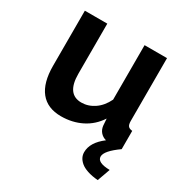

<svg xmlns="http://www.w3.org/2000/svg" viewBox="-167 -657 952 991"><g transform="rotate(30 309.0 -162.0)"><path d="M578.1 0Q502.9 53.2 502.9 86.9Q502.9 122.6 578.1 124L550.8 200.2Q514.2 197.3 487.5 188.2Q460.9 179.2 446.3 166.5Q431.6 153.8 424.8 139.9Q418 126 418 109.9Q418 51.8 484.9 1Q463.9 -4.9 450.9 -19.8Q438 -34.7 435.1 -56.2L432.1 -98.1Q397.5 -44.9 342.8 -17.6Q288.1 9.8 221.2 9.8Q140.1 9.8 98.1 -42.5Q56.2 -94.7 56.2 -195.8V-523.9H189.9V-225.1Q189.9 -104 276.9 -104Q317.4 -104 353.5 -128.4Q389.6 -152.8 412.1 -199.2V-523.9H545.9V-149.9Q545.9 -128.4 553.2 -119.4Q560.5 -110.4 578.1 -108.9Z"/></g></svg>

Font: Rawline
Style: Bold
Weight: 700
Designer: Matt McInerney, Pablo Impallari, Rodrigo Fuenzalida
Foundry: Matt McInerney, Pablo Impallari, Rodrigo Fuenzalida
Version: Version 4.020;PS 004.020;hotconv 1.0.88;makeotf.lib2.5.64775